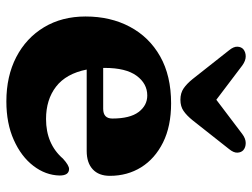

<svg xmlns="http://www.w3.org/2000/svg" viewBox="-112 -648 773 588"><g transform="rotate(90 274.0 -353.5)"><path d="M518 -304Q518 -270 498 -251.5Q478 -233 442 -233H192.5Q205 -170 244.8 -139.2Q284.5 -108.5 344 -108.5Q420.5 -108.5 465.5 -160.5Q486.5 -179.5 497.5 -179Q517 -178.5 517 -150Q516 -107 487.5 -69.8Q459 -32.5 408.2 -9.8Q357.5 13 290 13Q213 13 154.5 -17.2Q96 -47.5 63 -102.2Q30 -157 30 -229.5Q30 -306 61.5 -365.2Q93 -424.5 152.2 -458Q211.5 -491.5 296 -491.5Q366 -491.5 415.8 -466.8Q465.5 -442 491.8 -399.8Q518 -357.5 518 -304ZM187.5 -288.5Q187.5 -286 187.5 -283.5H312.5Q342.5 -283.5 342.5 -311.5Q342.5 -365.5 322.5 -392Q302.5 -418.5 272 -418.5Q235.5 -418.5 211.5 -385.8Q187.5 -353 187.5 -288.5ZM348 -557.5Q333.5 -539.5 319.5 -529.8Q305.5 -520 285 -520Q264.5 -520 250.2 -529.8Q236 -539.5 221.5 -557.5L133.5 -669Q122 -683 122.5 -694.5Q123 -706 130 -712.5Q139 -720 152.2 -720Q165.5 -720 180 -709.5L285 -630L390 -709.5Q404 -720 417.5 -720Q431 -720 439.5 -712.5Q446.5 -706 447 -694.5Q447.5 -683 436 -669Z"/></g></svg>

Font: Fraunces 9pt Soft
Style: Bold
Weight: 700
Version: Version 1.000;[b76b70a41]